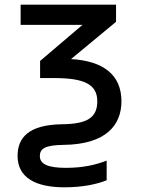

<svg xmlns="http://www.w3.org/2000/svg" viewBox="-20 -559 603 819"><path d="M255 240C335 240 395 226 435 210V126C394 142 340 157 261 157C185 157 150 141 150 107C150 75 172 60 251 59C432 57 498 -25 498 -127C498 -239 422 -299 283 -307L475 -466V-539H68V-453H332L151 -299V-226H211C338 -226 395 -200 395 -127C395 -58 353 -30 245 -29C101 -27 55 29 55 106C55 199 132 240 255 240Z"/></svg>

Font: Noto Sans Mono SemiCondensed Medium
Style: Regular
Weight: 500
Width: 4
Designer: Monotype Design Team
Foundry: Monotype Imaging Inc.
Version: Version 2.014